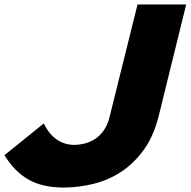

<svg xmlns="http://www.w3.org/2000/svg" viewBox="-56 -830 854 860"><path d="M655 -311Q633 -222 589.5 -161Q546 -100 489 -62Q432 -24 364.5 -7Q297 10 228 10Q135 10 72 -25.5Q9 -61 -36 -135L140 -277Q186 -183 275 -181Q298 -181 322.5 -187Q347 -193 369 -207Q391 -221 408.5 -245.5Q426 -270 435 -307L560 -810H778Z"/></svg>

Font: TypoPRO Sinkin Sans
Style: 900 X Black Italic
Weight: 950
Italic angle: -112°
Designer: Keith Bates
Foundry: K-Type
Version: Sinkin Sans (version 1.0)  by Keith Bates   •   © 2014   www